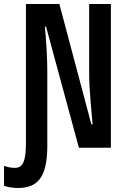

<svg xmlns="http://www.w3.org/2000/svg" viewBox="-90 -734 610 954"><path d="M0 200C98 200 143 145 145 0V-384C145 -444 140 -531 133 -601H139L302 0H461V-714H353V-363C353 -294 366 -167 370 -116H364L205 -714H39V-26C39 67 24 100 -16 100C-37 100 -54 96 -70 90V189C-48 197 -25 200 0 200Z"/></svg>

Font: Noto Sans Mono ExtraCondensed SemiBold
Style: Regular
Weight: 600
Width: 2
Designer: Monotype Design Team
Foundry: Monotype Imaging Inc.
Version: Version 2.014